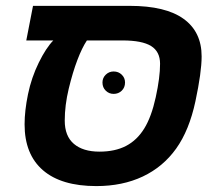

<svg xmlns="http://www.w3.org/2000/svg" viewBox="-20 -626 738 656"><path d="M162.1 -487.8H69.8L92.8 -606H422.9Q545.9 -606 607.4 -561.5Q668.9 -517.1 668.9 -433.1Q668.9 -379.4 647.7 -280Q626.5 -180.7 581.8 -118.2Q537.1 -55.7 467.8 -22.9Q398.4 9.8 309.1 9.8Q189.5 9.8 126.7 -44.4Q64 -98.6 64 -201.2Q64 -247.6 75.7 -304.2Q87.4 -360.8 112.3 -411.6Q137.2 -462.4 162.1 -487.8ZM276.9 -487.8Q260.3 -462.9 244.4 -421.1Q228.5 -379.4 214.8 -322.8Q201.2 -266.1 201.2 -213.9Q201.2 -161.1 232.4 -134.5Q263.7 -107.9 319.8 -107.9Q373 -107.9 410.6 -127.4Q448.2 -147 472.9 -187Q497.6 -227.1 512.2 -294.2Q526.9 -361.3 526.9 -408.2Q526.9 -449.7 496.1 -468.8Q465.3 -487.8 398.9 -487.8ZM330.1 -344.2Q330.1 -359.9 341.3 -370.8Q352.5 -381.8 368.2 -381.8Q384.8 -381.8 396 -370.8Q407.2 -359.9 407.2 -344.2Q407.2 -327.1 396 -316.2Q384.8 -305.2 368.2 -305.2Q352.5 -305.2 341.3 -316.2Q330.1 -327.1 330.1 -344.2Z"/></svg>

Font: Liberation Sans
Style: Bold Italic
Weight: 700
Italic angle: -12°
Designer: Steve Matteson
Foundry: Ascender Corporation
Version: Version 2.1.5